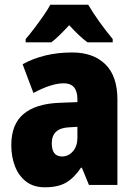

<svg xmlns="http://www.w3.org/2000/svg" viewBox="-20 -786 573 816"><path d="M287 -563Q376 -563 427.5 -513Q479 -463 479 -363V0H358L328 -73H324Q295 -30 261 -10Q227 10 170 10Q123 10 91.5 -14Q60 -38 44 -78.5Q28 -119 28 -169Q28 -258 80 -301.5Q132 -345 231 -349L309 -352V-364Q309 -432 251 -432Q199 -432 122 -391L76 -513Q119 -537 172 -550Q225 -563 287 -563ZM275 -245Q200 -242 200 -177Q200 -121 244 -121Q271 -121 290 -143Q309 -165 309 -200V-247ZM355 -766Q374 -733 402 -694Q430 -655 459 -620V-606H352Q334 -619 315 -637Q296 -655 274 -679Q251 -654 232.5 -636Q214 -618 198 -606H89V-620Q104 -637 124.5 -664Q145 -691 164.5 -719Q184 -747 194 -766Z"/></svg>

Font: Noto Sans Gujarati UI Condensed Black
Style: Regular
Weight: 900
Width: 3
Designer: Jelle Bosma - Monotype Design Team, Universal Thirst
Foundry: Monotype Imaging Inc.
Version: Version 2.106; ttfautohint (v1.8.4.7-5d5b)